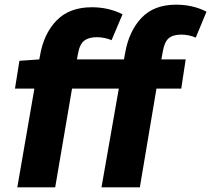

<svg xmlns="http://www.w3.org/2000/svg" viewBox="-20 -801 903 821"><path d="M373 -770Q444 -770 504 -740L457 -629Q445 -635 427.5 -638.5Q410 -642 394 -642Q359 -642 339.5 -626.5Q320 -611 313 -569L309 -547H510L515 -574Q531 -667 584.5 -724Q638 -781 733 -781Q805 -781 863 -751L817 -640Q805 -646 788 -649.5Q771 -653 755 -653Q720 -653 701.5 -637.5Q683 -622 676 -580L670 -547H774L755 -422H649L578 0H414L488 -422H288L216 0H54L127 -422H44L63 -541L148 -547L151 -563Q167 -657 222 -713.5Q277 -770 373 -770Z"/></svg>

Font: Nebula Sans Bold
Style: Regular
Weight: 700
Italic angle: -9°
Designer: Paul D. Hunt for Adobe (as Source Sans)
Foundry: Nebula Entertainment & Broadcasting LLC
Version: Version 1.010